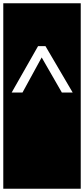

<svg xmlns="http://www.w3.org/2000/svg" viewBox="-32 -937 512 1170"><path d="M-12 -917H460V213H-12ZM200 -656 39 -373H105L222 -587L345 -373H411L245 -656Z"/></svg>

Font: Zilla Slab Highlight Regular
Style: Regular
Weight: 400
Designer: Typotheque Type Foundry
Foundry: Typotheque type foundry
Version: Version 1.1; 2017; ttfautohint (v1.6)